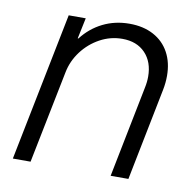

<svg xmlns="http://www.w3.org/2000/svg" viewBox="-64 -589 671 656"><g transform="rotate(10 271.0 -261.5)"><path d="M124.5 -515.1H183.6L168.5 -442.9H170.9Q200.2 -481 242.2 -502Q284.2 -522.9 334.5 -522.9Q382.8 -522.9 418.2 -503.9Q453.6 -484.9 472.4 -450.2Q491.2 -415.5 491.2 -369.6Q491.2 -345.2 486.3 -320.8L422.4 0H360.8L423.8 -316.4Q428.2 -336.9 428.2 -355.5Q428.2 -406.7 398.9 -437.3Q369.6 -467.8 319.3 -467.8Q278.3 -467.8 241.9 -448Q205.6 -428.2 180.4 -394.8Q155.3 -361.3 147.5 -321.3L83 0H21.5Z"/></g></svg>

Font: Reddit Sans Chocolate Light
Style: Italic
Weight: 300
Italic angle: -11.25°
Designer: Stephen Hutchings
Version: Version 1.013